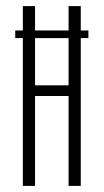

<svg xmlns="http://www.w3.org/2000/svg" viewBox="-20 -610 340 630"><path d="M30 -510H55V-590H95V-510H205V-590H245V-510H270V-485H245V0H205V-295H95V0H55V-485H30ZM95 -485V-330H205V-485Z"/></svg>

Font: Exetegue Light
Style: Regular
Weight: 300
Designer: Fábio Duarte Martins
Foundry: Fábio Duarte Martins
Version: Version 0.001